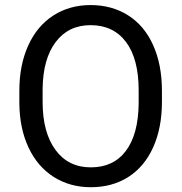

<svg xmlns="http://www.w3.org/2000/svg" viewBox="-20 -741 728 770"><path d="M57.6 0ZM629.4 -332.5Q629.4 -228 594.2 -150.1Q559.1 -72.3 494.6 -31.2Q430.2 9.8 344.2 9.8Q260.3 9.8 195.3 -31.5Q130.4 -72.8 94.5 -149.2Q58.6 -225.6 57.6 -326.2V-377.4Q57.6 -480 93.3 -558.6Q128.9 -637.2 194.1 -679Q259.3 -720.7 343.3 -720.7Q428.7 -720.7 493.9 -679.4Q559.1 -638.2 594.2 -559.8Q629.4 -481.4 629.4 -377.4ZM536.1 -378.4Q536.1 -504.9 485.4 -572.5Q434.6 -640.1 343.3 -640.1Q254.4 -640.1 203.4 -572.5Q152.3 -504.9 150.9 -384.8V-332.5Q150.9 -210 202.4 -139.9Q253.9 -69.8 344.2 -69.8Q435.1 -69.8 484.9 -136Q534.7 -202.1 536.1 -325.7Z"/></svg>

Font: Roboto-o
Style: o-Regular
Weight: 400
Designer: Google
Version: Version 2.134; 2016; ttfautohint (v1.6)